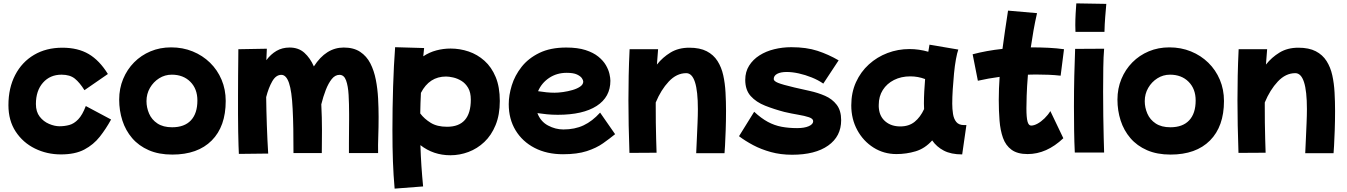

<svg xmlns="http://www.w3.org/2000/svg" viewBox="-20 -835 7990 1139"><path d="M342 81Q258 81 187 46Q116 11 73 -54.5Q30 -120 30 -211Q30 -313 70 -390Q110 -467 182 -509.5Q254 -552 350 -552Q442 -552 506 -514.5Q570 -477 620 -396L481 -300Q453 -345 424 -368.5Q395 -392 345 -392Q277 -392 235 -344.5Q193 -297 193 -218Q193 -172 215.5 -143Q238 -114 271 -100Q304 -86 333 -86Q363 -86 391 -93.5Q419 -101 444 -127Q469 -153 489 -206L639 -126Q609 -71 572 -24Q535 23 480.5 52Q426 81 342 81Z M1002 82Q922 82 862.5 56Q803 30 764 -15.5Q725 -61 706 -120Q687 -179 687 -244Q687 -310 710.5 -366.5Q734 -423 775.5 -465Q817 -507 873 -530.5Q929 -554 995 -554Q1064 -554 1123 -530Q1182 -506 1226 -463Q1270 -420 1294.5 -362Q1319 -304 1319 -236Q1319 -85 1236 -1.5Q1153 82 1002 82ZM1001 -80Q1074 -80 1112.5 -121Q1151 -162 1151 -239Q1151 -308 1109 -350Q1067 -392 999 -392Q958 -392 924 -370.5Q890 -349 869.5 -313.5Q849 -278 849 -235Q849 -197 864.5 -161Q880 -125 914 -102.5Q948 -80 1001 -80Z M1397 78Q1396 63 1395 28.5Q1394 -6 1393 -54Q1392 -102 1392 -157.5Q1392 -213 1392 -269Q1392 -331 1392.5 -387Q1393 -443 1393.5 -484Q1394 -525 1394 -543L1563 -546Q1561 -518 1560 -478Q1586 -513 1620 -533Q1654 -553 1698 -553Q1751 -553 1785.5 -522Q1820 -491 1842 -441Q1914 -553 2019 -553Q2078 -553 2116.5 -527.5Q2155 -502 2177 -459Q2199 -416 2209.5 -362Q2220 -308 2223 -251Q2226 -194 2226 -141Q2226 -78 2224 -26Q2222 26 2223 73H2050Q2050 49 2050 12.5Q2050 -24 2050.5 -61.5Q2051 -99 2051 -126.5Q2051 -154 2051 -159Q2051 -219 2048 -272Q2045 -325 2033 -358Q2021 -391 1994 -391Q1968 -391 1948 -366Q1928 -341 1912.5 -301Q1897 -261 1886 -216Q1888 -177 1889 -138.5Q1890 -100 1890 -64Q1890 -23 1889.5 7.5Q1889 38 1889 73H1721Q1721 -8 1720 -70Q1719 -132 1716 -190Q1711 -294 1694.5 -342.5Q1678 -391 1649 -391Q1617 -391 1595 -352.5Q1573 -314 1559 -259Q1560 -179 1563 -92Q1566 -5 1571 76Z M2321 284Q2314 204 2311 123Q2308 42 2308 -64Q2308 -193 2312 -321Q2316 -449 2324 -555L2496 -550Q2493 -527 2491 -501Q2527 -525 2568.5 -536Q2610 -547 2653 -547Q2708 -547 2760 -529.5Q2812 -512 2854 -474.5Q2896 -437 2920.5 -378Q2945 -319 2945 -236Q2945 -154 2920 -93Q2895 -32 2853 7.5Q2811 47 2759 66.5Q2707 86 2652 86Q2551 86 2474 26Q2476 90 2480 149.5Q2484 209 2490 271ZM2626 -381Q2527 -381 2477 -284Q2474 -224 2473 -162Q2497 -130 2535 -106.5Q2573 -83 2632 -83Q2773 -83 2773 -244Q2773 -287 2757 -314Q2741 -341 2717 -355.5Q2693 -370 2668 -375.5Q2643 -381 2626 -381Z M3320 80Q3224 80 3151.5 42.5Q3079 5 3038.5 -62Q2998 -129 2998 -217Q2998 -270 3016 -328.5Q3034 -387 3074 -438Q3114 -489 3179.5 -521Q3245 -553 3339 -553Q3407 -553 3453.5 -538Q3500 -523 3529.5 -499Q3559 -475 3574.5 -448Q3590 -421 3595.5 -396.5Q3601 -372 3601 -356Q3601 -259 3519.5 -206.5Q3438 -154 3289 -154Q3255 -154 3224.5 -157Q3194 -160 3168 -164Q3187 -114 3231 -90.5Q3275 -67 3322 -67Q3390 -67 3442 -91.5Q3494 -116 3540 -167L3629 -39Q3597 -13 3557.5 15Q3518 43 3461 61.5Q3404 80 3320 80ZM3342 -403Q3283 -403 3238 -373Q3193 -343 3172 -294Q3197 -290 3221.5 -287.5Q3246 -285 3270 -285Q3292 -285 3320.5 -289Q3349 -293 3376.5 -301Q3404 -309 3422 -321.5Q3440 -334 3440 -351Q3440 -359 3432 -371Q3424 -383 3403 -393Q3382 -403 3342 -403Z M3714 72Q3711 -16 3709.5 -91Q3708 -166 3708 -239Q3708 -312 3709.5 -385.5Q3711 -459 3715 -543H3884Q3880 -498 3877 -452Q3911 -495 3958 -523.5Q4005 -552 4069 -552Q4132 -552 4172.5 -531Q4213 -510 4236.5 -473Q4260 -436 4270.5 -388.5Q4281 -341 4284 -286.5Q4287 -232 4287 -177Q4287 -117 4285 -62Q4283 -7 4281 30Q4279 67 4278 74H4110Q4112 33 4114 -13.5Q4116 -60 4118 -105.5Q4120 -151 4120 -188Q4120 -401 4051 -401Q3994 -401 3947.5 -351.5Q3901 -302 3870 -227Q3870 -217 3870 -207Q3870 -159 3870.5 -107.5Q3871 -56 3872.5 -9.5Q3874 37 3875 71Z M4679 83Q4611 83 4553 67Q4495 51 4448 26Q4401 1 4364 -27L4454 -172Q4496 -133 4535 -112Q4574 -91 4616.5 -83Q4659 -75 4709 -75Q4752 -75 4778 -86.5Q4804 -98 4804 -116Q4804 -131 4779 -139.5Q4754 -148 4715 -154.5Q4676 -161 4633 -171Q4572 -187 4519 -208Q4466 -229 4433.5 -265Q4401 -301 4401 -361Q4401 -409 4424 -445.5Q4447 -482 4485.5 -506.5Q4524 -531 4573 -543Q4622 -555 4674 -555Q4764 -555 4829.5 -533.5Q4895 -512 4955 -477L4864 -339Q4834 -360 4795.5 -375.5Q4757 -391 4718.5 -399.5Q4680 -408 4647 -408Q4611 -408 4590.5 -397Q4570 -386 4570 -366Q4570 -354 4595.5 -343.5Q4621 -333 4693 -316Q4736 -306 4784 -295.5Q4832 -285 4874.5 -266.5Q4917 -248 4943.5 -213.5Q4970 -179 4970 -122Q4970 -26 4893 28.5Q4816 83 4679 83Z M5298 79Q5223 79 5162 40.5Q5101 2 5065.5 -63.5Q5030 -129 5030 -210Q5030 -286 5058 -347.5Q5086 -409 5134.5 -453Q5183 -497 5245 -520.5Q5307 -544 5375 -544Q5432 -544 5487 -528Q5491 -549 5494 -570L5665 -541Q5658 -522 5651 -484Q5644 -446 5639.5 -399Q5635 -352 5632 -305Q5629 -258 5629 -220Q5629 -189 5633.5 -159.5Q5638 -130 5653 -111.5Q5668 -93 5699 -93H5713L5688 81Q5622 81 5579 58.5Q5536 36 5510 -2Q5467 46 5412 62.5Q5357 79 5298 79ZM5194 -190Q5199 -142 5233.5 -113.5Q5268 -85 5321 -85Q5372 -85 5406 -112.5Q5440 -140 5462 -188Q5461 -204 5461 -221Q5461 -256 5463 -293Q5465 -330 5468 -366Q5426 -382 5380 -382Q5326 -382 5283.5 -360.5Q5241 -339 5217 -301Q5193 -263 5193 -213Q5193 -207 5193 -201Q5193 -195 5194 -190Z M6076 79Q6016 79 5981 53.5Q5946 28 5930 -17Q5914 -62 5909.5 -120Q5905 -178 5905 -242Q5905 -308 5910 -379Q5843 -370 5781 -356L5750 -513Q5833 -535 5927 -545Q5934 -596 5942 -652.5Q5950 -709 5960 -772L6132 -757Q6120 -705 6111 -653.5Q6102 -602 6095 -554Q6151 -554 6200.5 -551.5Q6250 -549 6292 -543L6272 -386Q6237 -390 6199.5 -391.5Q6162 -393 6124 -393Q6101 -393 6078 -392Q6072 -319 6070.5 -267Q6069 -215 6069 -193Q6069 -138 6075.5 -114Q6082 -90 6097 -90Q6114 -90 6135 -101.5Q6156 -113 6176.5 -133Q6197 -153 6211 -176L6288 -15Q6189 79 6076 79Z M6360 -646Q6360 -655 6359.5 -664.5Q6359 -674 6359 -686Q6359 -718 6361 -754Q6363 -790 6365 -815L6543 -812Q6540 -778 6536.5 -735Q6533 -692 6532 -646ZM6356 70Q6353 8 6352 -62.5Q6351 -133 6351 -204Q6351 -297 6353 -385Q6355 -473 6358 -545L6530 -546Q6526 -500 6525 -432.5Q6524 -365 6524 -291Q6524 -218 6525 -147Q6526 -76 6527.5 -18.5Q6529 39 6530 70Z M6924 82Q6844 82 6784.5 56Q6725 30 6686 -15.5Q6647 -61 6628 -120Q6609 -179 6609 -244Q6609 -310 6632.5 -366.5Q6656 -423 6697.5 -465Q6739 -507 6795 -530.5Q6851 -554 6917 -554Q6986 -554 7045 -530Q7104 -506 7148 -463Q7192 -420 7216.5 -362Q7241 -304 7241 -236Q7241 -85 7158 -1.5Q7075 82 6924 82ZM6923 -80Q6996 -80 7034.5 -121Q7073 -162 7073 -239Q7073 -308 7031 -350Q6989 -392 6921 -392Q6880 -392 6846 -370.5Q6812 -349 6791.5 -313.5Q6771 -278 6771 -235Q6771 -197 6786.5 -161Q6802 -125 6836 -102.5Q6870 -80 6923 -80Z M7327 72Q7324 -16 7322.5 -91Q7321 -166 7321 -239Q7321 -312 7322.5 -385.5Q7324 -459 7328 -543H7497Q7493 -498 7490 -452Q7524 -495 7571 -523.5Q7618 -552 7682 -552Q7745 -552 7785.5 -531Q7826 -510 7849.5 -473Q7873 -436 7883.5 -388.5Q7894 -341 7897 -286.5Q7900 -232 7900 -177Q7900 -117 7898 -62Q7896 -7 7894 30Q7892 67 7891 74H7723Q7725 33 7727 -13.5Q7729 -60 7731 -105.5Q7733 -151 7733 -188Q7733 -401 7664 -401Q7607 -401 7560.5 -351.5Q7514 -302 7483 -227Q7483 -217 7483 -207Q7483 -159 7483.5 -107.5Q7484 -56 7485.5 -9.5Q7487 37 7488 71Z"/></svg>

Font: Mochiy Pop P One
Style: Regular
Weight: 400
Designer: FONTDASU
Foundry: FONTDASU / Google Inc. / Adobe
Version: Version 2.000